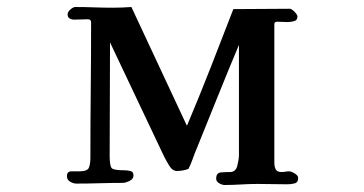

<svg xmlns="http://www.w3.org/2000/svg" viewBox="-20 -525 1040 548"><path d="M831 -17Q831 -24 821 -30Q811 -36 805 -36Q800 -36 794.5 -35Q789 -34 784 -34Q771 -34 767 -41.5Q763 -49 763 -61Q763 -159 763 -258Q763 -357 763 -456Q763 -463 771 -463Q779 -463 786.5 -462.5Q794 -462 801 -462Q809 -462 819 -464.5Q829 -467 829 -478Q829 -483 820.5 -491.5Q812 -500 807 -500Q767 -500 727 -499.5Q687 -499 646 -499Q614 -416 581.5 -333Q549 -250 514 -167H513L355 -505Q342 -504 328.5 -503.5Q315 -503 302 -503Q275 -503 248.5 -504Q222 -505 195 -505Q189 -505 181 -498Q173 -491 173 -484Q173 -476 178.5 -472.5Q184 -469 191 -469Q202 -469 211.5 -469.5Q221 -470 231 -470Q240 -470 240 -461Q240 -364 239 -268Q238 -172 238 -75Q238 -56 233.5 -46Q229 -36 206 -36Q197 -36 184 -36Q171 -36 171 -22Q171 -12 180 -6.5Q189 -1 198 -1Q231 -1 264 -2Q297 -3 330 -3Q338 -3 349.5 -8.5Q361 -14 361 -24Q361 -35 352 -37Q343 -39 335 -39Q306 -39 299.5 -44.5Q293 -50 293 -80Q293 -161 293.5 -242Q294 -323 294 -404L448 -79Q453 -69 462.5 -53Q472 -37 485 -37Q502 -37 518 -43Q525 -57 530 -71.5Q535 -86 541 -100Q571 -174 601 -248.5Q631 -323 662 -397V-83Q662 -71 657.5 -52.5Q653 -34 637 -34Q625 -34 611 -33Q597 -32 597 -15Q597 -7 605.5 -2Q614 3 621 3Q644 3 668 1.5Q692 0 715 0Q737 0 758 0.5Q779 1 801 1Q810 1 820.5 -1.5Q831 -4 831 -17Z"/></svg>

Font: UoqMunThenKhung
Style: Regular
Weight: 400
Designer: Font-Kai, 金井和夫, 宇文滿月
Foundry: Kazuo Kanai, Moonlit Owen
Version: Version 1.197